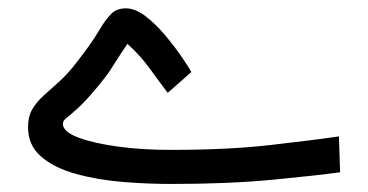

<svg xmlns="http://www.w3.org/2000/svg" viewBox="-20 -446 892 465"><path d="M386.2 -221.2 443.4 -271.5C439 -279.8 430.7 -292.5 419.4 -309.1C408.2 -325.7 394.5 -343.3 379.4 -361.3C364.3 -379.4 348.1 -394.5 332 -407.2C315.4 -419.4 299.8 -425.8 285.2 -425.8C270 -425.8 257.8 -421.4 249 -412.1C239.7 -402.8 229.5 -388.7 218.3 -369.6C207 -350.6 189.5 -325.7 166 -295.4C151.4 -276.4 137.2 -260.7 123 -248C108.9 -235.4 96.2 -224.1 85 -213.9C73.7 -203.6 64.5 -192.4 58.1 -181.2C51.3 -169.4 47.9 -155.3 47.9 -138.2C47.9 -108.4 58.6 -84.5 80.1 -66.4C101.1 -48.3 129.4 -34.2 164.1 -24.9C198.7 -15.1 236.3 -8.8 276.9 -5.4C317.4 -2 356.9 -0.5 395.5 -0.5C487.8 -0.5 569.3 -3.9 640.1 -10.7C710.9 -17.6 765.1 -23.4 803.7 -28.8L800.8 -115.7C758.3 -109.4 702.6 -102.5 634.3 -94.7C565.9 -86.9 485.8 -83 394.5 -83C349.1 -83 306.6 -85.4 267.1 -90.8C227.1 -96.2 194.8 -103.5 169.9 -112.8C145 -122.1 132.3 -133.3 132.3 -146C132.3 -151.4 135.3 -155.8 140.6 -160.2C146 -164.1 154.8 -171.4 167 -182.6C179.2 -193.4 195.8 -210.9 216.3 -235.8C227.5 -249.5 236.8 -261.2 243.7 -271C250 -280.8 256.8 -291 263.2 -301.3C269.5 -311.5 278.3 -324.7 288.6 -339.8C307.6 -322.8 325.7 -303.2 341.8 -281.2C357.9 -258.8 373 -238.8 386.2 -221.2Z"/></svg>

Font: Vazir
Style: Regular
Weight: 400
Designer: Saber Rastikerdar
Foundry: Saber Rastikerdar
Version: Version 27.002;January 24, 2021;FontCreator 13.0.0.2683 64-b